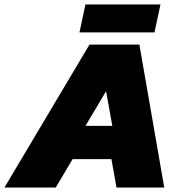

<svg xmlns="http://www.w3.org/2000/svg" viewBox="-57 -845 837 865"><path d="M301 -699 328 -825H666L639 -699ZM-37 0 346 -644H571L683 0H468L445 -128H270L194 0ZM328 -278H449L421 -434Z"/></svg>

Font: Kanit ExtraBold
Style: Italic
Weight: 800
Italic angle: -12°
Designer: Katatrad Team
Foundry: CadsonDemak
Version: Version 2.000; ttfautohint (v1.8.3)